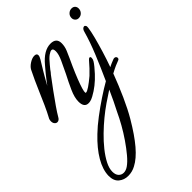

<svg xmlns="http://www.w3.org/2000/svg" viewBox="-273 -560 1133 1133"><g transform="rotate(-45 293.5 7.0)"><path d="M233 6Q197 6 197 -43Q197 -77 217 -121.5Q237 -166 260 -210Q280 -251 296.5 -287Q313 -323 313 -347Q313 -371 300 -371Q290 -371 273 -359Q255 -346 232 -317L213 -294Q209 -288 204.5 -282Q200 -276 195 -271Q167 -234 137.5 -193.5Q108 -153 84.5 -119Q61 -85 49 -64Q39 -45 24 -45Q14 -45 7 -53.5Q0 -62 0 -76Q0 -84 3 -93Q23 -130 41 -170Q59 -210 76 -250Q90 -283 104.5 -314.5Q119 -346 133 -374Q142 -391 164 -405Q186 -419 204 -419Q224 -419 224 -404Q224 -393 214 -377Q200 -355 176.5 -315.5Q153 -276 133 -239Q142 -251 153 -265.5Q164 -280 177 -296L209 -334Q238 -369 266 -385.5Q294 -402 322 -402Q371 -402 371 -357Q371 -330 360 -304Q349 -278 342 -263Q297 -167 276.5 -108Q256 -49 266 -49Q276 -49 297.5 -63.5Q319 -78 350 -104Q366 -119 382 -136Q398 -153 415 -173Q422 -181 428 -181Q435 -181 435 -170Q435 -159 428 -148Q422 -138 408.5 -121.5Q395 -105 381 -90Q332 -37 276 -7Q267 -2 260.5 0.5Q254 3 249 4Q245 5 241.5 5.5Q238 6 233 6ZM547 -390Q534 -390 525.5 -399Q517 -408 517 -421Q517 -438 529 -449.5Q541 -461 557 -461Q571 -461 579 -452.5Q587 -444 587 -431Q587 -414 575.5 -402Q564 -390 547 -390ZM95 475Q62 475 37.5 455Q13 435 13 392Q14 342 47 285.5Q80 229 141 171Q174 139 219.5 104.5Q265 70 312.5 38.5Q360 7 397 -14Q432 -91 463.5 -167.5Q495 -244 513 -309Q516 -322 522.5 -328Q529 -334 535 -334Q540 -334 544 -328Q548 -322 546 -310Q543 -285 532 -242.5Q521 -200 506 -150.5Q491 -101 474 -54Q480 -57 486 -60Q492 -63 497 -65L522 -75Q524 -76 528 -76Q536 -76 540 -71.5Q544 -67 544 -62Q544 -52 534 -49Q522 -45 503 -36.5Q484 -28 460 -15Q433 57 402 126Q371 195 341 246Q291 331 246 384Q201 437 158 459Q129 475 95 475ZM90 443Q108 443 127 430Q150 414 176 383Q202 352 228.5 313.5Q255 275 277.5 235Q300 195 315 162Q330 133 345.5 101Q361 69 376 35Q343 56 307.5 80.5Q272 105 238 133Q204 161 170 194Q136 227 108 262Q80 297 63 330Q46 363 46 391Q46 416 58.5 429.5Q71 443 90 443Z"/></g></svg>

Font: Birthstone Bounce Medium
Style: Regular
Weight: 500
Designer: Robert E. Leuschke
Foundry: Rob Leuschke
Version: Version 1.010; ttfautohint (v1.8.3)